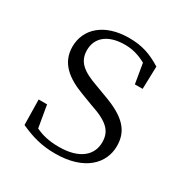

<svg xmlns="http://www.w3.org/2000/svg" viewBox="-130 -629 724 750"><g transform="rotate(30 231.5 -254.0)"><path d="M217 14C348 14 412 -53 412 -132C412 -199 375 -242 275 -278L227 -296C155 -321 123 -347 123 -399C123 -452 162 -491 242 -491C274 -491 305 -483 337 -465L352 -376H387L390 -478C342 -508 301 -522 243 -522C130 -522 67 -461 67 -382C67 -310 117 -269 196 -240L246 -221C328 -194 355 -166 355 -116C355 -58 309 -16 217 -16C172 -16 140 -24 111 -38L94 -137H56L58 -23C111 1 156 14 217 14Z"/></g></svg>

Font: Noto Serif CJK HK ExtraLight
Style: Regular
Weight: 200
Designer: Ryoko NISHIZUKA 西塚涼子 (kana & ideographs); Frank Grießhammer (Latin, Greek & Cyrillic); Wenlong ZHANG 张文龙 (bopomofo); San
Foundry: Adobe
Version: Version 2.001;hotconv 1.1.0;makeotfexe 2.6.0